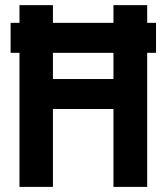

<svg xmlns="http://www.w3.org/2000/svg" viewBox="-20 -731 652 751"><path d="M56.2 -710.9V-641.6H21.5V-524.4H56.2V0H187V-304.7H423.8V0H555.7V-524.4H590.3V-641.6H555.7V-710.9H423.8V-641.6H187V-710.9ZM423.8 -524.4V-421.9H187V-524.4Z"/></svg>

Font: Tuffy
Style: Bold
Weight: 700
Designer: Thatcher Ulrich, Karoly Barta, Michael Everson
Version: Version 001.270